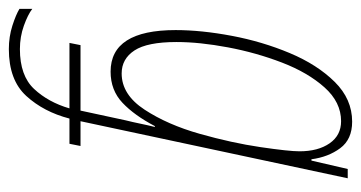

<svg xmlns="http://www.w3.org/2000/svg" viewBox="-230 -365 816 434"><g transform="rotate(90 178.0 -148.0)"><path d="M127 -15Q94 -15 75 -44Q56 -73 56 -139Q56 -191 68 -255Q80 -319 102.5 -377.5Q125 -436 158.5 -473.5Q192 -511 235 -511Q267 -511 285 -485Q303 -459 303 -417Q303 -393 293.5 -328.5Q284 -264 263.5 -191.5Q243 -119 209 -67Q175 -15 127 -15ZM72 240Q142 240 178 200.5Q214 161 229 103H286L291 78H235L364 -526H343L324 -444H321Q316 -482 296 -509Q276 -536 236 -536Q185 -536 146 -496.5Q107 -457 81 -395Q55 -333 42 -264Q29 -195 29 -137Q29 10 123 10Q165 10 193.5 -17Q222 -44 246 -90H248Q244 -74 240.5 -57Q237 -40 233 -24L211 78H63L58 103H206Q192 151 162 183Q132 215 72 215Q44 215 19 206Q-6 197 -19 187V216Q-6 224 19 232Q44 240 72 240Z"/></g></svg>

Font: Noto Sans Display Condensed Thin
Style: Italic
Weight: 250
Width: 3
Italic angle: -12°
Designer: Monotype Design Team
Foundry: Monotype Imaging Inc.
Version: Version 1.900